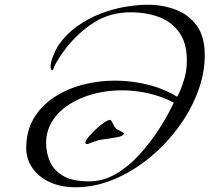

<svg xmlns="http://www.w3.org/2000/svg" viewBox="-20 -751 886 812"><path d="M299 41Q238 41 191 19.5Q144 -2 117.5 -40Q91 -78 91 -125Q91 -196 122 -249Q153 -302 206.5 -338Q260 -374 327 -392Q394 -410 466 -410Q535 -410 603 -393.5Q671 -377 729 -342Q734 -349 743 -370Q752 -391 760.5 -421Q769 -451 770 -482Q773 -560 742 -608Q711 -656 656 -677.5Q601 -699 532 -699Q448 -699 381 -658Q314 -617 258 -546Q252 -538 240.5 -521.5Q229 -505 219 -488Q209 -471 206 -460Q205 -458 204.5 -456Q204 -454 201 -454Q197 -454 195.5 -459Q194 -464 194 -468Q194 -488 205 -515Q216 -542 226 -558Q259 -606 305 -639Q351 -672 403.5 -692.5Q456 -713 508.5 -722Q561 -731 605 -731Q667 -731 722 -710.5Q777 -690 811.5 -643.5Q846 -597 846 -517Q846 -440 816 -361Q786 -282 732.5 -210Q679 -138 609.5 -81.5Q540 -25 460.5 8Q381 41 299 41ZM357 16Q416 16 469.5 -15Q523 -46 569 -96.5Q615 -147 652.5 -205Q690 -263 715 -317Q663 -344 607 -356.5Q551 -369 495 -369Q432 -369 374.5 -353.5Q317 -338 272 -309Q227 -280 201 -238.5Q175 -197 175 -145Q175 -107 190.5 -69.5Q206 -32 245.5 -8Q285 16 357 16ZM347 -142Q341 -142 341 -148Q341 -156 354 -171.5Q367 -187 385 -204Q403 -221 420 -232.5Q437 -244 445 -244Q449 -244 452 -238Q457 -230 460.5 -222.5Q464 -215 471 -207Q476 -203 490 -196.5Q504 -190 504 -186Q504 -183 501 -181Q498 -179 496 -177Q492 -174 474 -170.5Q456 -167 437.5 -164.5Q419 -162 412 -161Q396 -159 382.5 -153.5Q369 -148 354 -143Q352 -142 347 -142Z"/></svg>

Font: My Soul
Style: Regular
Weight: 400
Designer: Robert E. Leuschke
Foundry: Robert E. Leuschke
Version: Version 1.010; ttfautohint (v1.8.4.7-5d5b)